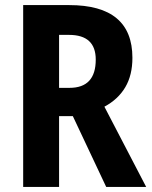

<svg xmlns="http://www.w3.org/2000/svg" viewBox="-20 -734 595 754"><path d="M252 -714Q500 -714 500 -507Q500 -439 472 -391.5Q444 -344 390 -315L554 0H397L266 -278H212V0H71V-714ZM251 -597H212V-389H253Q356 -389 356 -500Q356 -597 251 -597Z"/></svg>

Font: Noto Sans Lao Condensed
Style: Bold
Weight: 700
Width: 3
Designer: Monotype Design Team
Foundry: Monotype Imaging Inc.
Version: Version 2.003; ttfautohint (v1.8.4.7-5d5b)